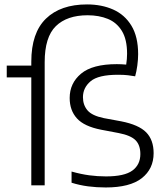

<svg xmlns="http://www.w3.org/2000/svg" viewBox="-20 -838 756 868"><path d="M458 9.5Q417 9.5 378.5 4.5Q340 -0.5 303.5 -12V-62.5Q346 -50.5 383.5 -45.5Q421 -40.5 459 -40.5Q542.5 -40.5 578.5 -67Q614.5 -93.5 614.5 -141.5Q614.5 -182 592.8 -204Q571 -226 516.5 -236.5L437.5 -251.5Q360.5 -266.5 327.8 -302.8Q295 -339 295 -395Q295 -462 346.5 -505Q398 -548 508 -548Q528.5 -548 550.5 -546Q554.5 -572 554.5 -595Q554.5 -659.5 531.2 -697.8Q508 -736 467.8 -752.5Q427.5 -769 376 -769Q283 -769 232.5 -719.8Q182 -670.5 182 -557V0H121.5V-488H10.5V-541.5H121.5V-559Q121.5 -689.5 187.8 -753.8Q254 -818 373.5 -818Q439.5 -818 491.8 -794.8Q544 -771.5 574.2 -721.8Q604.5 -672 604.5 -593Q604.5 -569.5 600.8 -541.8Q597 -514 591 -493Q577 -495.5 558.5 -497.8Q540 -500 513.5 -500Q424.5 -500 389.8 -470.8Q355 -441.5 355 -398.5Q355 -363.5 375.5 -339.2Q396 -315 449.5 -304L528 -289.5Q607 -274 640.8 -239.8Q674.5 -205.5 674.5 -145.5Q674.5 -74.5 621 -32.5Q567.5 9.5 458 9.5Z"/></svg>

Font: Encode Sans SemiExpanded SemiExpanded Light
Style: Regular
Weight: 300
Width: 6
Designer: Multiple Designers
Foundry: Impallari Type
Version: Version 3.000; ttfautohint (v1.8.3) -l 8 -r 50 -G 200 -x 14 